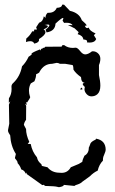

<svg xmlns="http://www.w3.org/2000/svg" viewBox="-20 -781 484 809"><path d="M228.5 7.8Q223.6 7.3 221.7 6.3Q213.4 3.4 169.4 2.4L165 -2.4L158.2 -1L91.8 -48.3L93.3 -53.7L87.9 -49.8Q84 -62.5 69.3 -67.4Q65.9 -80.6 54.2 -93.8Q54.2 -98.1 52.5 -101.3Q50.8 -104.5 48.6 -107.2Q46.4 -109.9 44.7 -111.8Q43 -113.8 43 -116.2L46.9 -132.3Q25.4 -165.5 22.9 -210.9Q20.5 -215.3 17.1 -220.2Q13.7 -225.1 13.7 -232.4L19 -259.8L17.6 -340.3L23.4 -354L17.1 -348.1L17.6 -366.7Q28.8 -383.8 28.8 -405.8L28.3 -416Q28.3 -425.3 36.1 -431.6Q64.5 -458.5 72.8 -501.5Q89.8 -518.6 100.6 -542Q109.4 -546.9 114.3 -552.7L112.8 -554.2Q112.8 -559.1 148.4 -572.8L150.4 -567.9L153.8 -575.7L160.2 -575.2L158.2 -578.6L167.5 -580.1L170.9 -584L239.3 -584.5L243.2 -590.8H250.5Q265.6 -579.1 287.1 -579.1L298.8 -580.1Q306.6 -580.1 317.6 -565.9Q328.6 -551.8 338.9 -551.8Q351.6 -551.8 367.2 -564.5L371.6 -564.9Q382.8 -564.9 392.1 -557.1Q402.8 -547.9 402.8 -533.2Q402.8 -520.5 397 -506.8V-464.8Q402.8 -438.5 402.8 -419.9Q402.8 -395 390.1 -383.8Q379.9 -375 365.2 -375Q353.5 -375 344.7 -384.8Q335.9 -394.5 335.9 -405.3L337.4 -414.6Q328.6 -422.4 328.6 -426.8L329.6 -429.7L336.9 -432.1Q326.2 -433.1 322.8 -445.3L321.3 -456.1Q299.8 -471.2 289.6 -487.3Q289.6 -500.5 286.1 -506.8L254.4 -512.2H232.4Q225.6 -516.1 218.8 -516.1L199.7 -512.2Q165.5 -512.2 147 -479Q147 -474.1 132.3 -468.3Q132.3 -455.1 125 -438.5L109.9 -429.7Q102.1 -416 102.1 -398.9Q102.1 -386.7 106.4 -373.5L107.4 -372.6Q107.4 -368.2 94.2 -349.1L89.8 -351.1L93.3 -338.4L85.9 -344.2L90.3 -335L89.8 -275.9Q82.5 -267.1 80.6 -254.9L89.8 -237.3Q89.8 -212.4 103.5 -183.1L96.7 -174.8L109.4 -174.3Q115.7 -141.6 135.7 -118.2Q137.7 -108.9 141.6 -102.8Q145.5 -96.7 153.8 -89.4Q156.2 -86.9 156.2 -82L180.2 -76.2Q198.7 -53.2 231.4 -53.2L239.7 -52.7Q265.1 -52.7 278.3 -76.2L312 -90.3L326.7 -99.1Q328.1 -109.9 335.9 -125Q354.5 -134.8 354.5 -160.2Q357.4 -165 358.4 -168.9Q359.4 -172.9 361.3 -176.8Q365.7 -185.1 383.3 -192.9L384.3 -196.8Q425.3 -189.9 425.3 -149.4Q425.3 -144 419.4 -130.4Q417 -125.5 415.3 -120.1Q413.6 -114.7 413.6 -104Q397.9 -88.4 391.6 -62Q375 -54.7 357.9 -37.6L326.7 -15.1Q320.3 -7.3 298.8 -1L293.5 2.4L249 -2Q249 4.4 228.5 7.8ZM321.3 -403.3Q318.4 -403.3 318.4 -405.3L322.3 -412.1L328.6 -405.3ZM241.7 -761.2H250L274.4 -735.4Q314 -726.6 324.7 -695.8Q344.7 -678.7 344.7 -674.3Q344.7 -672.4 341.3 -672.4L337.4 -672.9Q340.8 -662.6 347.7 -662.6L354.5 -664.6Q356 -651.9 382.8 -640.1L375.5 -632.8L385.3 -616.7Q379.4 -601.6 357.9 -601.6L346.2 -602.5L347.2 -606.4Q347.2 -613.8 331.1 -614.7Q329.6 -630.9 307.1 -637.2L311.5 -645.5L294.4 -661.6L266.1 -675.8L286.1 -674.8Q279.3 -685.1 260.7 -685.1L250 -684.6L243.7 -693.8L247.1 -703.6L245.6 -705.6Q239.7 -705.6 213.9 -681.6Q212.4 -649.9 176.3 -644.5L171.9 -655.8Q188 -668.9 188 -674.3Q188 -677.7 181.2 -677.7L168 -675.8Q181.6 -674.3 181.6 -670.4Q181.6 -665 163.6 -657.2Q171.4 -652.3 171.4 -645.5Q171.4 -633.3 144 -616.2L144.5 -612.8Q144.5 -601.6 124.5 -597.2Q120.1 -607.4 107.4 -607.4Q99.1 -607.4 89.4 -604L90.8 -618.7Q106 -630.9 115.7 -648.9H123.5L124 -656.2L135.7 -656.7L132.3 -666L145 -685.5Q161.1 -689.9 164.6 -712.4L171.9 -705.6V-708.5Q171.9 -718.3 180.7 -727.1H185.5Q210 -727.1 219.2 -748Q240.7 -748.5 241.7 -761.2Z"/></svg>

Font: Truetypewriter PolyglOTT
Style: Regular
Weight: 400
Designer: Sergey Beatoff a.k.a. Sam_T
Version: Version 3.76